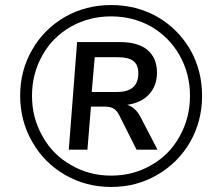

<svg xmlns="http://www.w3.org/2000/svg" viewBox="-20 -737 863 762"><path d="M421 -717Q522 -717 605 -670Q687 -622 735 -540Q782 -457 782 -357Q782 -257 735 -174Q687 -91 604 -43Q522 5 421 5Q321 5 238 -43Q154 -92 108 -174Q60 -257 60 -357Q60 -458 108 -540Q154 -621 238 -670Q321 -717 421 -717ZM421 -40Q509 -40 581 -82Q653 -123 693 -196Q734 -269 734 -357Q734 -444 693 -517Q653 -588 581 -631Q508 -672 421 -672Q334 -672 261 -631Q188 -589 148 -517Q107 -444 107 -357Q107 -268 149 -196Q189 -123 262 -82Q333 -40 421 -40ZM485 -321Q518 -310 537 -274L605 -143H522L453 -280Q443 -300 429 -307Q416 -314 393 -314H341L327 -143H253L286 -570H455Q528 -570 565 -539Q603 -507 603 -449Q603 -397 572 -363Q541 -329 485 -321ZM445 -372Q529 -372 529 -446Q529 -480 509 -495Q490 -510 444 -510H356L344 -372Z"/></svg>

Font: PRinguin Sans
Style: Italic
Weight: 400
Designer: Vernon Adams
Foundry: Vernon Adams
Version: ""